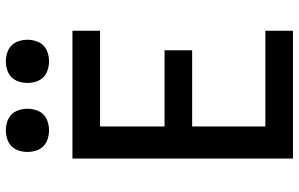

<svg xmlns="http://www.w3.org/2000/svg" viewBox="-198 -798 997 640"><g transform="rotate(-90 300.0 -478.5)"><path d="M91 0V-735H517V-643H198V-428H452V-336H198V-92H517V0ZM415 -813Q401 -813 386.5 -817.5Q372 -822 362 -832Q352 -842 347.5 -856.5Q343 -871 343 -885Q343 -899 347.5 -913.5Q352 -928 362 -938Q372 -948 386.5 -952.5Q401 -957 415 -957Q429 -957 443.5 -952.5Q458 -948 468 -938Q478 -928 482.5 -913.5Q487 -899 487 -885Q487 -871 482.5 -856.5Q478 -842 468 -832Q458 -822 443.5 -817.5Q429 -813 415 -813ZM185 -813Q171 -813 156.5 -817.5Q142 -822 132 -832Q122 -842 117.5 -856.5Q113 -871 113 -885Q113 -899 117.5 -913.5Q122 -928 132 -938Q142 -948 156.5 -952.5Q171 -957 185 -957Q199 -957 213.5 -952.5Q228 -948 238 -938Q248 -928 252.5 -913.5Q257 -899 257 -885Q257 -871 252.5 -856.5Q248 -842 238 -832Q228 -822 213.5 -817.5Q199 -813 185 -813Z"/></g></svg>

Font: Iosevka Semibold Extended
Style: Regular
Weight: 600
Width: 7
Monospace: yes
Designer: Belleve Invis
Foundry: Belleve Invis
Version: Version 32.5.0; ttfautohint (v1.8.4)